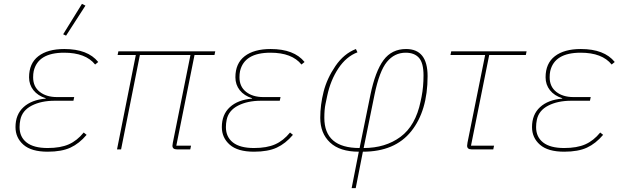

<svg xmlns="http://www.w3.org/2000/svg" viewBox="-20 -771 3219 991"><path d="M421 -742 321 -587 306 -594 403 -751ZM412 -87 427 -75Q389 -30 343.5 -9Q298 12 226 12Q142 12 101 -24Q60 -60 60 -115Q60 -180 101.5 -218Q143 -256 216 -262V-264Q175 -277 152.5 -305.5Q130 -334 130 -372Q130 -444 178 -481Q226 -518 312 -518Q433 -518 487 -451L471 -438Q422 -499 311 -499Q176 -499 154 -404Q151 -390 151 -372Q151 -324 185 -297Q219 -270 274 -270H363L359 -251H262Q193 -251 144 -226Q95 -201 85 -153Q81 -134 81 -115Q81 -64 117.5 -35.5Q154 -7 226 -7Q292 -7 335 -26Q378 -45 412 -87Z M962 0H893Q870 0 870 -19Q870 -24 872 -34L963 -487H702L605 0H584L681 -487H587L591 -506H1091L1087 -487H984L890 -19H966Z M1477 -87 1492 -75Q1454 -30 1408.5 -9Q1363 12 1291 12Q1207 12 1166 -24Q1125 -60 1125 -115Q1125 -180 1166.5 -218Q1208 -256 1281 -262V-264Q1240 -277 1217.5 -305.5Q1195 -334 1195 -372Q1195 -444 1243 -481Q1291 -518 1377 -518Q1498 -518 1552 -451L1536 -438Q1487 -499 1376 -499Q1241 -499 1219 -404Q1216 -390 1216 -372Q1216 -324 1250 -297Q1284 -270 1339 -270H1428L1424 -251H1327Q1258 -251 1209 -226Q1160 -201 1150 -153Q1146 -134 1146 -115Q1146 -64 1182.5 -35.5Q1219 -7 1291 -7Q1357 -7 1400 -26Q1443 -45 1477 -87Z M1795 200 1832 12Q1734 12 1683.5 -35.5Q1633 -83 1633 -163Q1633 -230 1650.5 -298.5Q1668 -367 1711.5 -430.5Q1755 -494 1817 -518L1825 -501Q1767 -479 1726.5 -418Q1686 -357 1669 -277L1660 -234Q1654 -206 1654 -163Q1654 -7 1836 -7L1892 -282Q1917 -403 1959.5 -460.5Q2002 -518 2076 -518Q2187 -518 2187 -378Q2187 -199 2102.5 -93.5Q2018 12 1853 12L1816 200ZM1857 -7Q1969 -7 2047 -64.5Q2125 -122 2151 -248L2156 -272Q2166 -323 2166 -382Q2166 -446 2142.5 -472.5Q2119 -499 2074 -499Q2016 -499 1977 -451.5Q1938 -404 1913 -282Z M2526 0H2414Q2391 0 2391 -19Q2391 -23 2393 -35L2484 -487H2305L2309 -506H2698L2694 -487H2505L2411 -19H2530Z M3078 -87 3093 -75Q3055 -30 3009.5 -9Q2964 12 2892 12Q2808 12 2767 -24Q2726 -60 2726 -115Q2726 -180 2767.5 -218Q2809 -256 2882 -262V-264Q2841 -277 2818.5 -305.5Q2796 -334 2796 -372Q2796 -444 2844 -481Q2892 -518 2978 -518Q3099 -518 3153 -451L3137 -438Q3088 -499 2977 -499Q2842 -499 2820 -404Q2817 -390 2817 -372Q2817 -324 2851 -297Q2885 -270 2940 -270H3029L3025 -251H2928Q2859 -251 2810 -226Q2761 -201 2751 -153Q2747 -134 2747 -115Q2747 -64 2783.5 -35.5Q2820 -7 2892 -7Q2958 -7 3001 -26Q3044 -45 3078 -87Z"/></svg>

Font: IBM Plex Sans Thin
Style: Italic
Weight: 100
Italic angle: -11.31°
Designer: Mike Abbink, Paul van der Laan, Pieter van Rosmalen
Foundry: Bold Monday
Version: Version 3.0